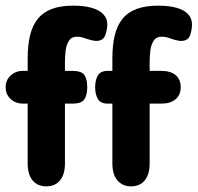

<svg xmlns="http://www.w3.org/2000/svg" viewBox="-26 -649 700 680"><path d="M72 -398H56Q29 -398 11.5 -381.5Q-6 -365 -6 -340Q-6 -315 11.5 -298.5Q29 -282 56 -282H72V-70Q72 -31 89.5 -10Q107 11 138 11Q169 11 186.5 -10Q204 -31 204 -70V-282H230Q263 -282 273 -297.5Q283 -313 283 -340Q283 -368 273 -383Q263 -398 230 -398H204V-430Q204 -450 206.5 -470Q209 -490 218 -504.5Q227 -519 246 -519Q259 -519 270.5 -515Q282 -511 292.5 -508Q303 -505 314 -504Q339 -504 346.5 -523.5Q354 -543 354 -563Q354 -584 339.5 -599Q325 -614 298 -621.5Q271 -629 233 -629Q189 -629 158 -617.5Q127 -606 108 -582.5Q89 -559 80.5 -524Q72 -489 72 -442ZM372 -398H356Q330 -398 320.5 -381.5Q311 -365 311 -340Q311 -315 320.5 -298.5Q330 -282 356 -282H372V-70Q372 -31 390 -10Q408 11 438 11Q469 11 486.5 -10Q504 -31 504 -70V-282H545Q578 -282 596 -297.5Q614 -313 614 -340Q614 -368 596 -383Q578 -398 545 -398H504V-430Q504 -450 506.5 -470Q509 -490 518 -504.5Q527 -519 547 -519Q560 -519 571 -515Q582 -511 592.5 -508Q603 -505 614 -504Q640 -504 647 -523.5Q654 -543 654 -563Q654 -584 640 -599Q626 -614 599 -621.5Q572 -629 534 -629Q490 -629 458.5 -617.5Q427 -606 408 -582.5Q389 -559 380.5 -524Q372 -489 372 -442Z"/></svg>

Font: Beiruti ExtraBold
Style: Regular
Weight: 800
Designer: Arlette Boutros
Foundry: Boutros
Version: Version 1.41